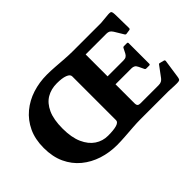

<svg xmlns="http://www.w3.org/2000/svg" viewBox="-118 -1128 1505 1505"><g transform="rotate(-45 634.0 -376.0)"><path d="M480 14Q395 14 319 -10.5Q243 -35 183.5 -84Q124 -133 90 -206Q56 -279 56 -377Q56 -473 90 -545.5Q124 -618 183.5 -667.5Q243 -717 319 -741.5Q395 -766 480 -766Q521 -766 569 -762.5Q617 -759 665 -755.5Q713 -752 752 -752H807V-123Q807 -102 815 -95Q823 -88 839 -88H1040Q1060 -88 1072 -94.5Q1084 -101 1093 -113L1157 -199Q1162 -208 1172 -204L1207 -195Q1216 -192 1215 -182L1193 -31Q1191 -15 1186.5 -7Q1182 1 1168.5 2.5Q1155 4 1125 3L1063 0H751Q713 0 664.5 3.5Q616 7 567.5 10.5Q519 14 480 14ZM481 -88Q512 -88 536.5 -90.5Q561 -93 577.5 -98Q594 -103 602.5 -111Q611 -119 611 -129V-616Q611 -627 603 -635.5Q595 -644 578 -650.5Q561 -657 538.5 -660Q516 -663 487 -663Q423 -663 374 -634Q325 -605 296.5 -542.5Q268 -480 268 -380Q268 -281 297 -216.5Q326 -152 374 -120Q422 -88 481 -88ZM1066 -249Q1056 -249 1052 -258L1031 -302Q1023 -319 1011.5 -325.5Q1000 -332 984 -332H807V-420H982Q1002 -420 1013 -427Q1024 -434 1031 -447L1052 -488Q1056 -497 1066 -497H1098Q1108 -497 1108 -487V-259Q1108 -249 1098 -249ZM1149 -551Q1140 -549 1134 -558L1088 -634Q1077 -651 1065.5 -657Q1054 -663 1038 -663H807V-752H1067L1154 -760Q1171 -761 1179 -758.5Q1187 -756 1189.5 -743Q1192 -730 1192 -700L1194 -568Q1194 -558 1184 -556Z"/></g></svg>

Font: Hahmlet ExtraBold
Style: Regular
Weight: 800
Designer: Minjoo Ham & Mark Frömberg
Foundry: hypertype
Version: Version 1.002